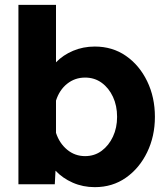

<svg xmlns="http://www.w3.org/2000/svg" viewBox="-20 -760 690 792"><path d="M371 -568Q444 -568 499.5 -529.5Q555 -491 587 -425Q619 -359 619 -278Q619 -198 587 -132Q555 -66 499.5 -27Q444 12 371 12Q322 12 280 -6.5Q238 -25 209 -56L206 0H56V-740H211V-503Q240 -533 281.5 -550.5Q323 -568 371 -568ZM331 -116Q370 -116 399.5 -138Q429 -160 446 -196.5Q463 -233 463 -278Q463 -324 446 -360.5Q429 -397 399.5 -418.5Q370 -440 331 -440Q289 -440 257 -414.5Q225 -389 211 -345V-212Q225 -169 257 -142.5Q289 -116 331 -116Z"/></svg>

Font: Azeret Mono
Style: Bold
Weight: 700
Designer: Martin Vácha
Foundry: Displaay
Version: Version 1.002